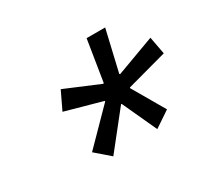

<svg xmlns="http://www.w3.org/2000/svg" viewBox="-87 -868 649 609"><g transform="rotate(-30 237.0 -563.5)"><path d="M276 -511 172 -380 120 -425 237 -544 236 -546 103 -583 134 -648 260 -595 262 -597 286 -747H354L319 -597L321 -595L462 -647L474 -583L327 -543L326 -541L394 -424L336 -385L278 -511Z"/></g></svg>

Font: IBM Plex Sans
Style: Italic
Weight: 400
Italic angle: -11.31°
Designer: Mike Abbink, Paul van der Laan, Pieter van Rosmalen
Foundry: Bold Monday
Version: Version 3.201